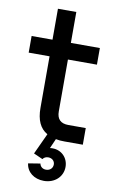

<svg xmlns="http://www.w3.org/2000/svg" viewBox="-96 -711 587 978"><g transform="rotate(10 197.5 -222.0)"><path d="M272 0H367V-86H277C237 -86 217 -106 217 -146V-414H367V-500H217V-660H122V-500H14V-414H122V-147C122 -85 141 -43 180 -21L130 87L177 108C183 99 193 94 205 94C225 94 239 107 239 125C239 144 225 158 204 158C187 158 174 148 171 132L109 142C114 186 152 216 203 216C259 216 300 178 300 127C300 80 265 45 219 45C214 45 209 45 205 46L227 -4C241 -1 256 0 272 0Z"/></g></svg>

Font: Uncut Sans Medium
Style: Regular
Weight: 500
Designer: Kasper Nordkvist
Foundry: UNCUT.wtf
Version: Version 1.304;Glyphs 3.2 (3246)